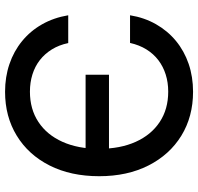

<svg xmlns="http://www.w3.org/2000/svg" viewBox="-32 -747 790 766"><g transform="rotate(-90 363.0 -364.0)"><path d="M379.9 11.2Q280.8 11.2 204.8 -35.4Q128.9 -82 85.9 -166.5Q43 -251 43 -363.3Q43 -476.6 85.7 -561Q128.4 -645.5 204.6 -692.1Q280.8 -738.8 379.9 -738.8Q439 -738.8 490.2 -721.4Q541.5 -704.1 582 -670.9Q622.6 -637.7 648.9 -591.3Q675.3 -544.9 685.1 -486.8H574.2Q566.4 -523.9 548.8 -552.2Q531.2 -580.6 506.1 -600.1Q481 -619.6 449 -629.6Q417 -639.6 380.4 -639.6Q310.5 -639.6 259.3 -605.7Q208 -571.8 180.2 -509.8Q152.3 -447.8 152.3 -363.3Q152.3 -279.3 180.2 -217.5Q208 -155.8 259.3 -121.8Q310.5 -87.9 380.4 -87.9Q417 -87.9 448.7 -97.9Q480.5 -107.9 505.9 -127.2Q531.2 -146.5 548.8 -174.8Q566.4 -203.1 574.7 -240.2H685.1Q675.8 -183.1 649.4 -136.7Q623 -90.3 582.8 -57.1Q542.5 -23.9 491 -6.3Q439.5 11.2 379.9 11.2ZM127.4 -324.2V-417.5H447.8V-324.2Z"/></g></svg>

Font: Inter 28pt Medium
Style: Regular
Weight: 500
Designer: Rasmus Andersson
Foundry: rsms
Version: Version 4.001;git-66647c0bb